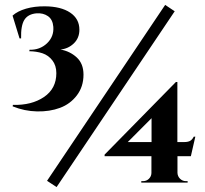

<svg xmlns="http://www.w3.org/2000/svg" viewBox="-20 -739 829 777"><path d="M648.4 -719.2 170.4 -7.3 209 18.1 687 -693.4ZM59.1 -583.5 30.8 -675.8Q50.8 -693.8 85.2 -703.9Q119.6 -713.9 162.1 -713.4Q226.6 -712.9 263.9 -688Q301.3 -663.1 301.3 -618.7Q301.3 -585 278.6 -563.2Q255.9 -541.5 224.6 -538.6Q263.2 -531.7 290.5 -506.6Q317.9 -481.4 317.9 -437Q317.9 -388.2 291 -353Q264.2 -317.9 222.7 -302.5Q181.2 -287.1 130.1 -288.1Q79.1 -289.1 31.2 -308.6L32.2 -314.5Q107.9 -312.5 158 -346.4Q208 -380.4 208 -442.9Q208 -474.1 191.7 -494.9Q175.3 -515.6 151.9 -523.4Q128.4 -531.2 98.6 -531.7L99.6 -537.6Q141.6 -536.6 170.2 -563.7Q198.7 -590.8 195.8 -630.4Q193.4 -660.2 174.1 -673.6Q154.8 -687 127.9 -685.1Q93.3 -682.1 78.6 -658.7Q64 -635.3 65.4 -583.5ZM752.4 -106.9H698.2V-39.6Q698.7 -25.4 708.7 -15.6Q718.8 -5.9 732.4 -5.9H739.3V0H551.8V-5.9H558.6Q572.8 -5.9 582.5 -15.4Q592.3 -24.9 592.8 -38.6V-106.9H403.3V-113.3L691.9 -407.2H697.8V-164.1H725.1Q741.2 -164.1 749.8 -169.2Q758.3 -174.3 764.2 -186H770.5ZM497.1 -164.1H593.3V-260.7Z"/></svg>

Font: Cinzel Decorative Bold
Style: Regular
Weight: 700
Designer: Natanael Gama
Version: Version 1.001;PS 001.001;hotconv 1.0.56;makeotf.lib2.0.21325